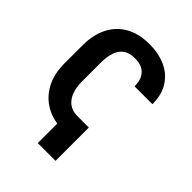

<svg xmlns="http://www.w3.org/2000/svg" viewBox="-253 -869 1175 1175"><g transform="rotate(45 335.0 -281.0)"><path d="M339.3 -113.5V9.8Q253.2 9.8 189.8 -26.9Q126.4 -63.6 91.7 -129.2Q57.1 -194.9 56.8 -281.6V-444.7Q57.1 -533 90 -598.7Q122.9 -664.5 186.5 -700.9Q250 -737.3 341.6 -737.3Q422.7 -737.3 483.9 -708.9Q545.2 -680.6 579.5 -625.5Q613.9 -570.4 613.9 -489.6H459.4Q459.4 -533.2 444.5 -560.4Q429.6 -587.5 403.2 -600.4Q376.8 -613.4 341.2 -613.1Q293.3 -613.4 264.6 -592.9Q235.8 -572.5 223.4 -535Q210.9 -497.5 210.7 -445.9V-281.6Q210.9 -231.1 225.6 -193.1Q240.3 -155.2 269 -134.5Q297.8 -113.8 339.3 -113.5ZM439.8 -113.5V174.6H285.9V-113.5Z"/></g></svg>

Font: GitLab Sans
Style: Regular
Weight: 400
Designer: Rasmus Andersson
Foundry: Modifications by GitLab B.V., manufactured by rsms
Version: Version 4.000;git-c8fb6b7